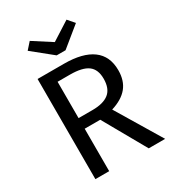

<svg xmlns="http://www.w3.org/2000/svg" viewBox="-214 -1027 1033 1144"><g transform="rotate(-30 302.5 -454.5)"><path d="M302 -292H195V0H100V-689H281Q410 -689 476.5 -640Q543 -591 543 -494Q543 -422 506 -377Q469 -332 394 -309L580 0H467ZM291 -365Q366 -365 404 -395.5Q442 -426 442 -494Q442 -558 403.5 -586.5Q365 -615 280 -615H195V-365ZM465 -864 330 -754H269L133 -864L173 -909L299 -828L426 -909Z"/></g></svg>

Font: FiraGO
Style: Regular
Weight: 400
Designer: bBox Type
Foundry: bBox Type GmbH
Version: Version 1.001;April 20, 2020;FontCreator 12.0.0.2555 64-bit